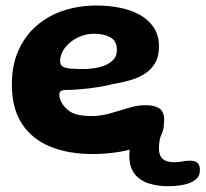

<svg xmlns="http://www.w3.org/2000/svg" viewBox="-20 -506 728 680"><path d="M308 39.5Q221.5 39.5 157.2 13Q93 -13.5 57.5 -68Q22 -122.5 22 -206.5Q22 -275.5 45.5 -327.8Q69 -380 110.2 -415.5Q151.5 -451 206 -468.8Q260.5 -486.5 322 -486.5Q364 -486.5 403.5 -478.8Q443 -471 474.5 -453.8Q506 -436.5 524.5 -408.8Q543 -381 543 -341.5Q543 -306.5 529.5 -283Q516 -259.5 492.8 -244.8Q469.5 -230 439.8 -221.5Q410 -213 376.5 -207.5Q356 -202 325.5 -197.2Q295 -192.5 265.5 -190Q236 -187.5 217 -187.5Q202 -187.5 196 -183.8Q190 -180 190 -170Q190 -161 195 -149.2Q200 -137.5 209.5 -127Q226 -108 248.8 -101.5Q271.5 -95 304 -95Q338 -95 371.2 -104.8Q404.5 -114.5 435.8 -124Q467 -133.5 496.5 -133.5Q526 -133.5 543.8 -122.5Q561.5 -111.5 561.5 -79.5Q561.5 -73.5 560.5 -67.5Q560.5 -67 560.5 -67Q560.5 -48.5 551.8 -29.8Q543 -11 543 20Q543 37 549 47.8Q555 58.5 567.2 63.5Q579.5 68.5 598 68.5Q612 68.5 625.2 65.8Q638.5 63 653 63Q669.5 63 678.8 70.5Q688 78 688 97Q688 118 672.2 130.5Q656.5 143 630.5 148.2Q604.5 153.5 573 153.5Q540 153.5 508.8 144.2Q477.5 135 457.8 111.2Q438 87.5 438 44Q438 34.5 439.5 24Q422.5 28.5 404.5 31.5Q358.5 39.5 308 39.5ZM276 -261.5Q305 -261.5 332 -268Q359 -274.5 376.5 -289.5Q394 -304.5 394 -329.5Q394 -360 371.8 -373.2Q349.5 -386.5 312.5 -386.5Q290 -386.5 268.8 -378.8Q247.5 -371 230.5 -357.5Q213.5 -344 203.2 -326.5Q193 -309 193 -289Q193 -276.5 201.5 -270.8Q210 -265 228.5 -263.2Q247 -261.5 276 -261.5Z"/></svg>

Font: Gluten Thin SemiBold
Style: Regular
Weight: 600
Version: Version 1.300